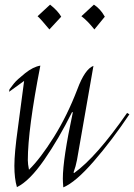

<svg xmlns="http://www.w3.org/2000/svg" viewBox="-20 -798 578 828"><path d="M251 -28Q251 -112 294 -313L291 -315Q234 -200 170.5 -108.5Q107 -17 53 9Q42 -28 42 -83Q42 -138 57 -245L84 -449L19 -402L21 -413Q28 -423 40.5 -438.5Q53 -454 88 -482Q123 -510 154 -515Q100 -239 100 -107Q100 -91 105 -66Q154 -114 212 -206.5Q270 -299 314 -414Q346 -500 383 -514L312 -108Q307 -81 297 -54L300 -52Q396 -121 528 -311L538 -305Q463 -193 384.5 -102.5Q306 -12 253 10Q251 -14 251 -28ZM142 -728 196 -778Q229 -752 244 -726L193 -671Q156 -716 142 -728ZM331 -728 385 -778Q413 -760 432 -726L387 -671Q357 -709 331 -728Z"/></svg>

Font: Felipa
Style: Regular
Weight: 400
Designer: Javier Alcaraz
Foundry: Fontstage
Version: Version 1.001